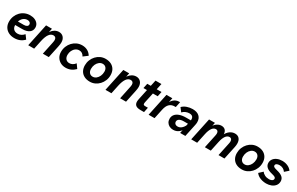

<svg xmlns="http://www.w3.org/2000/svg" viewBox="222 -2160 5716 3700"><g transform="rotate(30 3080.5 -310.0)"><path d="M123.9 -212V-296.7H317.5Q360.1 -296.7 383.5 -312.7Q407 -328.7 407 -357Q407 -383.1 386.4 -399.3Q365.8 -415.4 333.8 -415.4Q287.2 -415.4 251.2 -389.7Q215.3 -363.9 194.7 -318Q174 -272.1 174 -212.3Q174 -154.9 206.4 -122.2Q238.7 -89.4 296.1 -89.4Q376.8 -89.4 436.4 -159.2L498.9 -73.6Q414.4 16 282.2 16Q209.1 16 154 -12.6Q98.8 -41.1 68.4 -92.5Q38 -143.8 38 -212.6Q38 -277.3 60.7 -333.4Q83.3 -389.4 123.8 -431.3Q164.2 -473.2 218 -496.3Q271.8 -519.5 334.1 -519.5Q394.6 -519.5 439.9 -499.2Q485.2 -479 511 -443.4Q536.7 -407.8 536.7 -360.2Q536.7 -290.4 482 -251.2Q427.3 -212 329.6 -212Z M586.7 0 693.2 -503.5H824.2L790.9 -346.8L764.2 -321.5Q780.6 -382.4 811.9 -426.7Q843.1 -471.1 885.6 -495.3Q928.1 -519.5 976.3 -519.5Q1037.8 -519.5 1075.7 -477.6Q1113.7 -435.8 1113.7 -365.5Q1113.7 -346.7 1111 -324.5Q1108.4 -302.2 1102.1 -272.7L1044.3 0H912.3L969.5 -272.7Q974.1 -293.6 976.4 -311.4Q978.7 -329.2 978.7 -339.9Q978.7 -372.3 962.1 -390.5Q945.5 -408.7 915.4 -408.7Q860.1 -408.7 821.3 -354.4Q782.6 -300.2 760.1 -195.6L718.7 0Z M1570.1 -165.2 1634.8 -74.8Q1589.1 -28.7 1537.1 -6.3Q1485.1 16 1424.2 16Q1358.3 16 1306.9 -12.7Q1255.5 -41.5 1226.3 -91.7Q1197 -142 1197 -206.9Q1197 -272.5 1219.8 -329Q1242.6 -385.5 1283 -428.3Q1323.4 -471.2 1377 -495.3Q1430.6 -519.5 1492.8 -519.5Q1559.7 -519.5 1612.7 -490.6Q1665.7 -461.6 1697.5 -406.7L1601.4 -334.6Q1564.5 -407.1 1490.4 -407.1Q1446.8 -407.1 1411.3 -381.6Q1375.7 -356.2 1355 -313.1Q1334.3 -270.1 1334.3 -217.7Q1334.3 -163 1363.8 -129.4Q1393.3 -95.8 1443.2 -95.8Q1517 -95.8 1570.1 -165.2Z M1725 -212.6Q1725 -275.7 1747.5 -331.2Q1770 -386.8 1809.4 -429.2Q1848.9 -471.5 1900.7 -495.5Q1952.4 -519.5 2011.7 -519.5Q2086 -519.5 2139.2 -491.7Q2192.3 -464 2221.3 -412.9Q2250.2 -361.9 2250.2 -290.9Q2250.2 -227.8 2227.7 -172.3Q2205.3 -116.7 2165.8 -74.4Q2126.3 -32 2074.6 -8Q2022.8 16 1963.5 16Q1890.2 16 1836.5 -11.8Q1782.9 -39.6 1754 -91.1Q1725 -142.6 1725 -212.6ZM1963.5 -95.1Q2004.8 -95.1 2038.8 -121.6Q2072.7 -148 2093.1 -192.8Q2113.5 -237.6 2113.5 -290.9Q2113.5 -344.4 2086 -376.4Q2058.4 -408.4 2011.7 -408.4Q1970.8 -408.4 1936.7 -382Q1902.5 -355.5 1882.1 -311.2Q1861.7 -266.9 1861.7 -212.6Q1861.7 -159.1 1889.3 -127.1Q1916.9 -95.1 1963.5 -95.1Z M2305.7 0 2412.2 -503.5H2543.2L2509.9 -346.8L2483.2 -321.5Q2499.6 -382.4 2530.9 -426.7Q2562.1 -471.1 2604.6 -495.3Q2647.1 -519.5 2695.3 -519.5Q2756.8 -519.5 2794.7 -477.6Q2832.7 -435.8 2832.7 -365.5Q2832.7 -346.7 2830 -324.5Q2827.4 -302.2 2821.1 -272.7L2763.3 0H2631.3L2688.5 -272.7Q2693.1 -293.6 2695.4 -311.4Q2697.7 -329.2 2697.7 -339.9Q2697.7 -372.3 2681.1 -390.5Q2664.5 -408.7 2634.4 -408.7Q2579.1 -408.7 2540.3 -354.4Q2501.6 -300.2 2479.1 -195.6L2437.7 0Z M2953.2 -174.1 3051.7 -636H3183.7L3086.4 -179.1Q3084.4 -167.7 3083.2 -159.7Q3082 -151.7 3082 -144.7Q3082 -125.6 3092 -117.7Q3102 -109.8 3126.6 -109.8H3186.5L3163.5 0H3085.7Q3012.2 0 2978.4 -26.9Q2944.6 -53.8 2944.6 -110Q2944.6 -123.3 2946.9 -139.2Q2949.2 -155.2 2953.2 -174.1ZM2922.2 -395.9 2945.2 -503.5H3262.1L3239.2 -395.9Z M3265.7 0 3372.2 -503.5H3503.2L3465.1 -320.9H3445.4Q3473.7 -413.3 3527.5 -462.7Q3581.4 -512.2 3650.5 -512.2H3670.6L3645 -389.8H3619Q3551.8 -389.8 3507.1 -348Q3462.5 -306.2 3442.9 -214.3L3397.7 0Z M3966.9 0 3989.6 -102.8 3984.8 -113.4 4021.5 -288.8Q4034.3 -350.2 4013.6 -383.6Q3992.8 -417.1 3935 -417.1Q3896.9 -417.1 3857.3 -401.4Q3817.7 -385.7 3786.9 -352.8L3723.6 -435.5Q3764.9 -477.3 3825.4 -498.4Q3886 -519.5 3949.6 -519.5Q4046.7 -519.5 4098.2 -472.4Q4149.8 -425.4 4149.8 -343.3Q4149.8 -328.4 4147.8 -311.6Q4145.8 -294.8 4142.1 -278.5L4083.1 0ZM3918.7 -313.2H4034.9L4020.8 -228.8H3915.2Q3853.8 -228.8 3819.6 -207.1Q3785.3 -185.3 3785.3 -147.1Q3785.3 -118 3805.9 -100Q3826.5 -81.9 3861.9 -81.9Q3914.2 -81.9 3957.2 -125.1Q4000.3 -168.3 4020.8 -241.7L4047.7 -223.5Q4024.4 -111.2 3964.3 -47.6Q3904.2 16 3817.8 16Q3770.4 16 3733.3 -3Q3696.2 -22 3674.8 -56.6Q3653.5 -91.2 3653.5 -136.8Q3653.5 -191.3 3685 -230.8Q3716.4 -270.2 3776.1 -291.7Q3835.8 -313.2 3918.7 -313.2Z M4213.7 0 4320.2 -503.5H4451.2L4428.4 -396.1L4418.2 -398.8Q4446.4 -458 4493.7 -488.8Q4541.1 -519.5 4590.7 -519.5Q4649.8 -519.5 4680.6 -482.3Q4711.5 -445.1 4709.1 -374.9L4698.1 -377.9Q4729.5 -445.8 4780.8 -482.7Q4832.1 -519.5 4891.9 -519.5Q4954.5 -519.5 4989.1 -479.9Q5023.8 -440.2 5023.8 -368.7Q5023.8 -352.5 5021.8 -333.4Q5019.8 -314.4 5015.4 -293.2L4953.1 0H4821.1L4884 -297Q4886.8 -310.8 4888.1 -322.6Q4889.5 -334.3 4889.5 -342.5Q4889.5 -373.5 4875.1 -391.1Q4860.6 -408.7 4834.9 -408.7Q4785.4 -408.7 4750.3 -360Q4715.2 -311.3 4695.3 -217.3L4649.4 0H4517.4L4580.3 -297Q4583 -310.8 4584.4 -322.6Q4585.7 -334.3 4585.7 -342.5Q4585.7 -373.5 4571.3 -391.1Q4556.9 -408.7 4531.1 -408.7Q4481.7 -408.7 4446.6 -360Q4411.5 -311.3 4391.6 -217.3L4345.7 0Z M5107 -212.6Q5107 -275.7 5129.5 -331.2Q5152 -386.8 5191.4 -429.2Q5230.9 -471.5 5282.7 -495.5Q5334.4 -519.5 5393.7 -519.5Q5468 -519.5 5521.2 -491.7Q5574.3 -464 5603.3 -412.9Q5632.2 -361.9 5632.2 -290.9Q5632.2 -227.8 5609.7 -172.3Q5587.3 -116.7 5547.8 -74.4Q5508.3 -32 5456.6 -8Q5404.8 16 5345.5 16Q5272.2 16 5218.5 -11.8Q5164.9 -39.6 5136 -91.1Q5107 -142.6 5107 -212.6ZM5345.5 -95.1Q5386.8 -95.1 5420.8 -121.6Q5454.7 -148 5475.1 -192.8Q5495.5 -237.6 5495.5 -290.9Q5495.5 -344.4 5468 -376.4Q5440.4 -408.4 5393.7 -408.4Q5352.8 -408.4 5318.7 -382Q5284.5 -355.5 5264.1 -311.2Q5243.7 -266.9 5243.7 -212.6Q5243.7 -159.1 5271.3 -127.1Q5298.9 -95.1 5345.5 -95.1Z M5654.7 -84.2 5734.5 -158.7Q5756.3 -126.3 5798.2 -104.9Q5840 -83.5 5892.5 -83.5Q5914.3 -83.5 5935.6 -89.6Q5956.8 -95.7 5971.1 -109.1Q5985.3 -122.6 5985.3 -143.6Q5985.3 -164.9 5964.1 -177.9Q5942.9 -191 5893.1 -202.5Q5808.4 -222.1 5767.7 -259.8Q5727 -297.6 5727 -352.4Q5727 -401.2 5755.3 -439.1Q5783.7 -477 5832.9 -498.2Q5882 -519.5 5944.8 -519.5Q6011.8 -519.5 6067.6 -493.8Q6123.3 -468.2 6156.1 -423L6074 -350.3Q6053.8 -382.3 6019 -401.5Q5984.2 -420.6 5940.2 -420.6Q5900 -420.6 5876.3 -406.3Q5852.7 -392 5852.7 -365.5Q5852.7 -347.5 5871.6 -335Q5890.6 -322.5 5941.3 -310.5Q6030 -289.5 6071.3 -253.3Q6112.6 -217.1 6112.6 -159Q6112.6 -103.9 6081.3 -64.5Q6050 -25.1 5998.7 -4.5Q5947.4 16 5885.8 16Q5841.4 16 5797.2 5.2Q5753 -5.5 5716 -27.7Q5679 -50 5654.7 -84.2Z"/></g></svg>

Font: Wix Madefor Text
Style: Italic
Weight: 400
Italic angle: -12°
Designer: Dalton Maag Ltd
Foundry: Dalton Maag Ltd
Version: Version 3.100